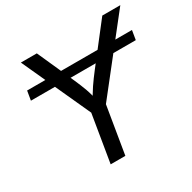

<svg xmlns="http://www.w3.org/2000/svg" viewBox="-160 -889 1050 1050"><g transform="rotate(-30 364.5 -364.0)"><path d="M715.8 -578.1 706.1 -519.5H43.9L53.7 -578.1ZM247.6 0 296.9 -297.9 100.6 -727.5H201.2L306.2 -492.7Q323.7 -453.1 336.7 -417.2Q349.6 -381.3 360.8 -326.7H323.7Q353 -382.3 377.9 -418.7Q402.8 -455.1 432.1 -492.7L614.7 -727.5H728.5L389.6 -297.9L340.3 0Z"/></g></svg>

Font: Adwaita Sans
Style: Italic
Weight: 400
Italic angle: -9.39999°
Designer: Rasmus Andersson
Foundry: rsms
Version: Version 4.001;git-9221beed3